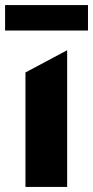

<svg xmlns="http://www.w3.org/2000/svg" viewBox="-32 -735 366 755"><path d="M68.1 0V-450L232.1 -537.5V0ZM-12 -615V-715H314V-615Z"/></svg>

Font: Geologica-Sharp
Style: Regular
Weight: 100
Designer: Sindre Bremnes, Frode Helland
Foundry: Monokrom Skriftforlag AS
Version: Version 1.010;gftools[0.9.28]